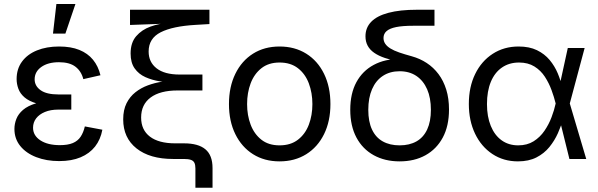

<svg xmlns="http://www.w3.org/2000/svg" viewBox="-20 -775 2915 936"><path d="M268.6 10.3Q206.1 10.3 156.5 -9Q106.9 -28.3 78.6 -63.5Q50.3 -98.6 50.3 -146.5Q50.3 -170.9 59.8 -195.3Q69.3 -219.7 92.5 -239.5Q115.7 -259.3 155.5 -271.2Q195.3 -283.2 255.4 -283.2H327.6V-240.7H264.2Q226.6 -240.7 199 -229.2Q171.4 -217.8 156.2 -198Q141.1 -178.2 141.1 -152.3Q141.1 -114.3 176.8 -90.8Q212.4 -67.4 272 -67.4Q310.5 -67.4 335 -77.6Q359.4 -87.9 373 -108.4Q386.7 -128.9 393.6 -158.7L479 -142.6Q470.2 -94.7 443.4 -60.5Q416.5 -26.4 372.8 -8.1Q329.1 10.3 268.6 10.3ZM256.8 -259.3Q197.8 -259.3 159.4 -270.5Q121.1 -281.7 99.6 -300.3Q78.1 -318.8 69.6 -342.3Q61 -365.7 61 -389.6Q61 -439 87.2 -474.6Q113.3 -510.3 160.2 -529.3Q207 -548.3 268.1 -548.3Q325.7 -548.3 366.7 -531.7Q407.7 -515.1 433.3 -483.9Q459 -452.6 469.7 -408.2L386.2 -389.2Q376.5 -427.7 347.9 -449.7Q319.3 -471.7 267.6 -471.7Q213.9 -471.7 181.4 -448.5Q148.9 -425.3 148.9 -388.2Q148.9 -356 178 -335.2Q207 -314.5 265.6 -314.5H327.6V-259.3ZM238.3 -611.3 254.9 -755.4H347.7L298.8 -611.3Z M932.6 140.1V45.9Q932.6 28.3 927.5 18.3Q922.4 8.3 910.2 4.2Q897.9 0 876.5 0H823.7Q710.4 0 645.5 -51.5Q580.6 -103 580.6 -192.9Q580.6 -239.3 596.9 -271.7Q613.3 -304.2 640.4 -325.4Q667.5 -346.7 700.7 -358.9Q733.9 -371.1 768.6 -376.5Q803.2 -381.8 834 -382.3L834.5 -372.1Q797.9 -372.6 759.8 -378.4Q721.7 -384.3 689 -398.9Q656.2 -413.6 636.5 -441.4Q616.7 -469.2 616.7 -514.2Q616.7 -566.9 643.8 -598.4Q670.9 -629.9 713.4 -645.3Q755.9 -660.6 802.2 -663.6V-660.2L613.8 -653.3V-727.5H1001V-657.7L934.6 -653.8Q822.3 -647.5 763.4 -617.7Q704.6 -587.9 704.6 -523.9Q704.6 -472.2 743.4 -441.9Q782.2 -411.6 855.5 -411.6H966.8V-334H845.7Q760.3 -334 714.1 -299.6Q668 -265.1 668 -202.1Q668 -141.6 710.9 -108.9Q753.9 -76.2 834 -76.2H877Q946.8 -76.2 981.4 -47.1Q1016.1 -18.1 1016.1 44.4V140.1Z M1342.8 11.7Q1269 11.7 1213.6 -23.2Q1158.2 -58.1 1127.2 -121.1Q1096.2 -184.1 1096.2 -267.6Q1096.2 -351.6 1127.2 -415Q1158.2 -478.5 1213.6 -513.4Q1269 -548.3 1342.8 -548.3Q1417 -548.3 1472.9 -513.4Q1528.8 -478.5 1559.8 -415Q1590.8 -351.6 1590.8 -267.6Q1590.8 -184.1 1559.8 -121.1Q1528.8 -58.1 1472.9 -23.2Q1417 11.7 1342.8 11.7ZM1342.8 -66.4Q1397 -66.4 1432.6 -94Q1468.3 -121.6 1485.6 -167.2Q1502.9 -212.9 1502.9 -267.6Q1502.9 -322.3 1485.6 -368.4Q1468.3 -414.6 1432.6 -442.4Q1397 -470.2 1342.8 -470.2Q1289.6 -470.2 1254.4 -442.4Q1219.2 -414.6 1201.9 -368.7Q1184.6 -322.8 1184.6 -267.6Q1184.6 -212.9 1201.9 -167.2Q1219.2 -121.6 1254.2 -94Q1289.1 -66.4 1342.8 -66.4Z M1928.2 11.7Q1856.4 11.7 1802 -18.3Q1747.6 -48.3 1717.5 -104.7Q1687.5 -161.1 1687.5 -239.7Q1687.5 -319.3 1717.5 -374.5Q1747.6 -429.7 1802 -458.7Q1856.4 -487.8 1928.2 -487.8V-473.6Q1887.7 -481.9 1856.4 -492.4Q1825.2 -502.9 1804.2 -517.6Q1783.2 -532.2 1772.5 -552Q1761.7 -571.8 1761.7 -598.1Q1761.7 -640.1 1789.8 -668.9Q1817.9 -697.8 1873.8 -712.6Q1929.7 -727.5 2012.7 -727.5H2098.1V-649.4H1993.2Q1943.4 -649.4 1911.6 -643.1Q1879.9 -636.7 1864.7 -623.5Q1849.6 -610.4 1849.6 -589.8Q1849.6 -574.2 1857.9 -561.8Q1866.2 -549.3 1883.1 -538.8Q1899.9 -528.3 1926 -519.3Q1952.1 -510.3 1987.8 -500.5Q2026.9 -489.7 2060.1 -468Q2093.3 -446.3 2117.7 -413.8Q2142.1 -381.3 2155.5 -338.1Q2168.9 -294.9 2168.9 -241.2Q2168.9 -161.1 2138.7 -104.7Q2108.4 -48.3 2054.4 -18.3Q2000.5 11.7 1928.2 11.7ZM1928.2 -66.4Q1976.1 -66.4 2010.3 -85.7Q2044.4 -105 2062.5 -143.8Q2080.6 -182.6 2080.6 -239.7Q2080.6 -297.9 2062.3 -339.8Q2043.9 -381.8 2009.8 -404.8Q1975.6 -427.7 1928.2 -427.7Q1880.9 -427.7 1846.4 -405Q1812 -382.3 1793.7 -340.1Q1775.4 -297.9 1775.4 -239.7Q1775.4 -182.1 1793.5 -143.6Q1811.5 -105 1845.9 -85.7Q1880.4 -66.4 1928.2 -66.4Z M2504.9 11.7Q2434.6 11.7 2380.4 -24.2Q2326.2 -60.1 2295.9 -123.3Q2265.6 -186.5 2265.6 -268.1Q2265.6 -351.1 2296.4 -414.1Q2327.1 -477.1 2382.1 -512.7Q2437 -548.3 2508.3 -548.3Q2560.5 -548.3 2597.7 -530.3Q2634.8 -512.2 2659.4 -482.7Q2684.1 -453.1 2699 -417.5Q2713.9 -381.8 2721.2 -347.7H2752.4L2757.3 -272L2837.9 0H2755.9L2688.5 -272Q2681.2 -301.8 2668.7 -335.9Q2656.2 -370.1 2636.2 -400.9Q2616.2 -431.6 2585.2 -450.9Q2554.2 -470.2 2510.3 -470.2Q2462.4 -470.2 2427 -445.8Q2391.6 -421.4 2372.8 -376Q2354 -330.6 2354 -267.6Q2354 -206.5 2372.6 -161.1Q2391.1 -115.7 2425.3 -91.1Q2459.5 -66.4 2506.3 -66.4Q2549.8 -66.4 2581.3 -86.2Q2612.8 -106 2634.3 -137.5Q2655.8 -168.9 2668.9 -203.9Q2682.1 -238.8 2688.5 -269L2748 -541H2830.1L2757.3 -269L2752.4 -195.8H2725.1Q2715.8 -161.6 2699.7 -125.5Q2683.6 -89.4 2658.2 -58.1Q2632.8 -26.9 2595.2 -7.6Q2557.6 11.7 2504.9 11.7Z"/></svg>

Font: Inter 17pt
Style: Regular
Weight: 400
Version: Version 4.001;git-66647c0bb